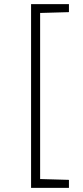

<svg xmlns="http://www.w3.org/2000/svg" viewBox="-20 -763 403 933"><path d="M131 150V-743H315V-704L175 -700V107L315 111V150Z"/></svg>

Font: Saira Expanded ExtraLight
Style: Regular
Weight: 250
Width: 7
Designer: Hector Gatti with collaboration of the Omnibus-Type team
Foundry: Omnibus-Type
Version: Version 1.101